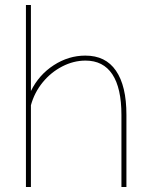

<svg xmlns="http://www.w3.org/2000/svg" viewBox="-20 -750 605 770"><path d="M487 0H467V-289Q467 -397 430.5 -452Q394 -507 323 -507Q275 -507 229.5 -483.5Q184 -460 151 -419.5Q118 -379 104 -328V0H84V-730H104V-385Q136 -450 195.5 -488.5Q255 -527 322 -527Q363 -527 393.5 -512Q424 -497 445 -466.5Q466 -436 476.5 -392Q487 -348 487 -289Z"/></svg>

Font: Raleway Thin
Style: Regular
Weight: 100
Designer: Matt McInerney, Pablo Impallari, Rodrigo Fuenzalida
Foundry: Matt McInerney, Pablo Impallari, Rodrigo Fuenzalida
Version: Version 4.026